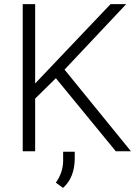

<svg xmlns="http://www.w3.org/2000/svg" viewBox="-20 -731 671 928"><path d="M89.8 0ZM250 -353 149.9 -254.4V0H89.8V-710.9H149.9V-327.6L514.2 -710.9H589.8L292 -394.5L612.8 0H539.6ZM284.7 177.2 250 151.9Q283.7 104 285.2 49.3V2.4H341.3V33.2Q341.3 126.5 284.7 177.2Z"/></svg>

Font: Roboto Light
Style: Regular
Weight: 300
Designer: Google
Version: Version 2.134; 2016; ttfautohint (v1.6)